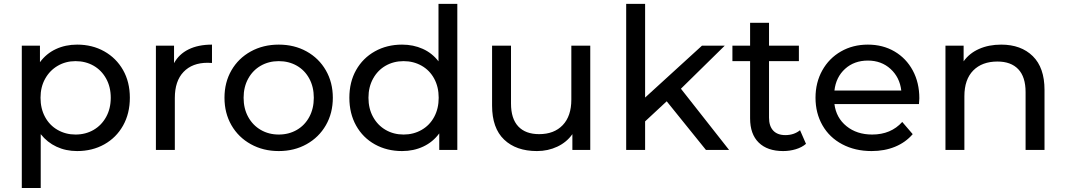

<svg xmlns="http://www.w3.org/2000/svg" viewBox="-20 -762 5416 976"><path d="M90.8 193.8V-529.8H183.1V-445.8Q215.3 -489.7 264.2 -512.5Q313 -535.2 372.1 -535.2Q449.2 -535.2 510 -501Q570.8 -466.8 605.5 -406Q640.1 -345.2 640.1 -265.1Q640.1 -185.1 605.5 -123.5Q570.8 -62 510 -28.1Q449.2 5.9 372.1 5.9Q314.9 5.9 267.6 -16.1Q220.2 -38.1 187 -80.1V193.8ZM186 -265.1Q186 -210 209 -167.5Q231.9 -125 272.9 -101.6Q314 -78.1 363.8 -78.1Q415 -78.1 455.6 -101.6Q496.1 -125 519.5 -167.5Q543 -210 543 -265.1Q543 -320.3 519.5 -362.5Q496.1 -404.8 455.6 -428Q415 -451.2 363.8 -451.2Q314 -451.2 273.4 -427.5Q232.9 -403.8 209.5 -361.8Q186 -319.8 186 -265.1Z M772.5 0V-529.8H864.7V-440.9Q889.6 -486.8 938.7 -511Q987.8 -535.2 1057.6 -535.2V-441.9Q1049.8 -442.9 1035.6 -442.9Q957.5 -442.9 913.1 -396.5Q868.7 -350.1 868.7 -264.2V0Z M1121.1 -265.1Q1121.1 -343.3 1156.5 -404.5Q1191.9 -465.8 1254.9 -500.5Q1317.9 -535.2 1397 -535.2Q1476.1 -535.2 1538.6 -500.5Q1601.1 -465.8 1636.5 -404.3Q1671.9 -342.8 1671.9 -265.1Q1671.9 -187 1636.5 -125.5Q1601.1 -64 1538.6 -29.1Q1476.1 5.9 1397 5.9Q1317.9 5.9 1254.9 -29.1Q1191.9 -64 1156.5 -125.5Q1121.1 -187 1121.1 -265.1ZM1218.3 -265.1Q1218.3 -210 1241.7 -167.5Q1265.1 -125 1305.7 -101.6Q1346.2 -78.1 1397 -78.1Q1448.2 -78.1 1488.8 -101.6Q1529.3 -125 1552.2 -167.5Q1575.2 -210 1575.2 -265.1Q1575.2 -320.3 1552.2 -362.5Q1529.3 -404.8 1488.8 -428Q1448.2 -451.2 1397 -451.2Q1346.2 -451.2 1305.7 -428Q1265.1 -404.8 1241.7 -362.3Q1218.3 -319.8 1218.3 -265.1Z M1755.9 -265.1Q1755.9 -345.2 1790.3 -406Q1824.7 -466.8 1885.7 -501Q1946.8 -535.2 2023.9 -535.2Q2081.1 -535.2 2128.9 -513.7Q2176.8 -492.2 2209 -450.2V-742.2H2304.7V0H2212.9V-84Q2180.7 -40 2131.8 -17.1Q2083 5.9 2023.9 5.9Q1946.8 5.9 1885.7 -28.1Q1824.7 -62 1790.3 -123.5Q1755.9 -185.1 1755.9 -265.1ZM1853 -265.1Q1853 -210 1876.5 -167.5Q1899.9 -125 1940.4 -101.6Q1981 -78.1 2031.7 -78.1Q2082 -78.1 2123 -101.6Q2164.1 -125 2187 -167.5Q2210 -210 2210 -265.1Q2210 -320.3 2187 -362.5Q2164.1 -404.8 2123 -428Q2082 -451.2 2031.7 -451.2Q1981 -451.2 1940.4 -428Q1899.9 -404.8 1876.5 -362.3Q1853 -319.8 1853 -265.1Z M2481.4 -225.1V-529.8H2577.6V-235.8Q2577.6 -158.7 2614.5 -119.4Q2651.4 -80.1 2720.7 -80.1Q2796.9 -80.1 2840.6 -126Q2884.3 -171.9 2884.3 -255.9V-529.8H2980.5V0H2889.6V-80.1Q2860.8 -39.1 2813.2 -16.6Q2765.6 5.9 2709.5 5.9Q2603.5 5.9 2542.5 -52.5Q2481.4 -110.8 2481.4 -225.1Z M3163.1 0V-742.2H3259.3V-266.1L3548.3 -529.8H3664.1L3441.4 -311L3686 0H3568.4L3369.1 -247.1L3259.3 -145V0Z M3703.1 -451.2V-529.8H3793V-646H3889.2V-529.8H4041V-451.2H3889.2V-164.1Q3889.2 -121.1 3910.6 -98.1Q3932.1 -75.2 3972.2 -75.2Q4016.1 -75.2 4046.9 -100.1L4077.1 -30.8Q4056.2 -12.7 4025.1 -3.4Q3994.1 5.9 3960.9 5.9Q3880.9 5.9 3836.9 -37.1Q3793 -80.1 3793 -160.2V-451.2Z M4125.5 -265.1Q4125.5 -342.3 4159.9 -404.1Q4194.3 -465.8 4254.9 -500.5Q4315.4 -535.2 4391.6 -535.2Q4467.8 -535.2 4527.1 -500.5Q4586.4 -465.8 4619.9 -403.8Q4653.3 -341.8 4653.3 -262.2Q4653.3 -251 4651.4 -232.9H4221.7Q4230.5 -163.1 4283 -120.6Q4335.4 -78.1 4413.6 -78.1Q4508.8 -78.1 4566.4 -142.1L4619.6 -80.1Q4583.5 -38.1 4530 -16.1Q4476.6 5.9 4410.6 5.9Q4326.7 5.9 4261.5 -28.6Q4196.3 -63 4160.9 -125Q4125.5 -187 4125.5 -265.1ZM4221.7 -301.8H4561.5Q4553.7 -368.7 4507.1 -411.4Q4460.4 -454.1 4391.6 -454.1Q4322.3 -454.1 4275.9 -412.1Q4229.5 -370.1 4221.7 -301.8Z M4786.1 0V-529.8H4878.4V-450.2Q4907.2 -491.2 4956.8 -513.2Q5006.3 -535.2 5069.3 -535.2Q5170.4 -535.2 5230 -476.6Q5289.6 -418 5289.6 -305.2V0H5193.4V-293.9Q5193.4 -371.1 5156.2 -410.2Q5119.1 -449.2 5050.3 -449.2Q4972.2 -449.2 4927.2 -403.6Q4882.3 -357.9 4882.3 -272.9V0Z"/></svg>

Font: Montserrat Medium
Style: Regular
Weight: 500
Designer: Julieta Ulanovsky
Foundry: Julieta Ulanovsky
Version: Version 7.200